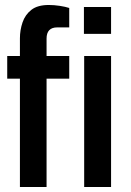

<svg xmlns="http://www.w3.org/2000/svg" viewBox="-20 -751 526 771"><path d="M60 0V-435H9V-526H60V-597Q60 -630 70.5 -661Q81 -692 106 -711.5Q131 -731 176 -731Q197 -731 220 -727.5Q243 -724 258 -719V-641H210Q167 -641 167 -596V-526H258V-435H167V0ZM318 0V-526H426V0ZM317 -615V-723H426V-615Z"/></svg>

Font: Archivo Narrow SemiBold
Style: Regular
Weight: 600
Designer: Hector Gatti
Foundry: Omnibus-Type
Version: Version 3.002